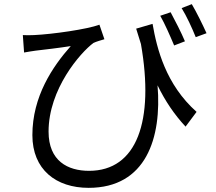

<svg xmlns="http://www.w3.org/2000/svg" viewBox="-20 -839 1040 925"><path d="M802 -780 752 -763C774 -725 800 -665 819 -620L871 -640C854 -681 822 -743 802 -780ZM904 -819 855 -800C878 -763 905 -705 923 -660L975 -679C956 -721 926 -782 904 -819ZM90 -670 96 -586C116 -590 133 -592 152 -595C188 -599 271 -609 321 -617C233 -518 136 -374 136 -188C136 -22 250 66 407 66C684 66 760 -175 739 -428C776 -352 820 -287 874 -229L927 -300C779 -432 736 -603 715 -724L636 -701L659 -627C724 -256 640 -16 409 -16C307 -16 214 -63 214 -205C214 -410 367 -585 430 -632C444 -639 470 -646 483 -650L459 -720C401 -698 232 -674 144 -670C125 -669 105 -669 90 -670Z"/></svg>

Font: Noto Sans Mono CJK SC
Style: Regular
Weight: 400
Designer: Ryoko NISHIZUKA 西塚涼子 (kana, bopomofo & ideographs); Paul D. Hunt (Latin, Greek & Cyrillic); Sandoll Communications 산돌커뮤니
Foundry: Adobe
Version: Version 2.004;hotconv 1.0.118;makeotfexe 2.5.65603